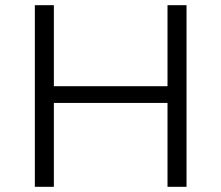

<svg xmlns="http://www.w3.org/2000/svg" viewBox="-20 -720 853 740"><path d="M625.6 0V-700H698.9V0ZM114.3 0V-700H187.6V0ZM179.7 -323.3V-387.7H632.9V-323.3Z"/></svg>

Font: Montserrat Alternates Thin
Style: Regular
Weight: 100
Designer: Julieta Ulanovsky
Foundry: Julieta Ulanovsky
Version: Version 9.000